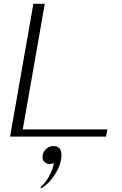

<svg xmlns="http://www.w3.org/2000/svg" viewBox="-20 -720 642 1012"><path d="M156 -700H216L100 -38H546L539 0H33ZM193 266Q217 247 237.5 211Q258 175 264 140Q256 144 242 144Q225 144 214.5 134Q204 124 204 107Q204 84 221 67Q238 50 261 50Q304 50 304 97Q304 144 271.5 196.5Q239 249 197 272Z"/></svg>

Font: Fahkwang ExtraLight
Style: Italic
Weight: 275
Italic angle: -10°
Designer: Suppakit Chalermlarp | Katatrad Co.,Ltd.
Foundry: Cadson Demak Co.,Ltd.
Version: Version 1.000; ttfautohint (v1.6)